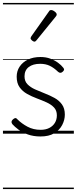

<svg xmlns="http://www.w3.org/2000/svg" viewBox="-20 -905 520 1300"><path d="M254 19Q207 19 169 5.5Q131 -8 105 -27.5Q79 -47 64 -64Q57 -73 58 -81Q59 -89 68 -97Q77 -105 84 -105.5Q91 -106 98 -97Q127 -68 166.5 -47Q206 -26 255 -26Q289 -26 313.5 -38.5Q338 -51 351.5 -73Q365 -95 365 -124Q365 -157 345.5 -177.5Q326 -198 295 -212Q264 -226 229 -239Q194 -252 163 -269.5Q132 -287 112.5 -314.5Q93 -342 93 -386Q93 -424 113 -454Q133 -484 169 -501.5Q205 -519 254 -519Q291 -519 320.5 -508Q350 -497 372.5 -480.5Q395 -464 408 -447Q415 -439 413.5 -432Q412 -425 403 -418Q396 -412 388.5 -412Q381 -412 373 -419Q345 -446 317 -459.5Q289 -473 252 -473Q203 -473 174.5 -451Q146 -429 146 -388Q146 -355 166 -334.5Q186 -314 217 -300Q248 -286 283 -272.5Q318 -259 349 -242Q380 -225 399.5 -198Q419 -171 419 -129Q419 -93 401 -58.5Q383 -24 347 -2.5Q311 19 254 19ZM213 -623Q206 -623 196.5 -631Q187 -639 187 -647Q187 -649 188.5 -651.5Q190 -654 192 -659L311 -827Q314 -833 318 -835Q322 -837 327 -837Q334 -837 342.5 -832Q351 -827 357.5 -820.5Q364 -814 364 -807Q364 -803 362.5 -800Q361 -797 357 -792L227 -632Q220 -623 213 -623ZM0 365H480V375H0ZM0 -20H480V0H0ZM0 -505H480V-500H0ZM0 -885H480V-875H0Z"/></svg>

Font: Playwrite AT Guides
Style: Regular
Weight: 400
Designer: Veronika Burian, José Scaglione
Foundry: TypeTogether
Version: Version 1.003